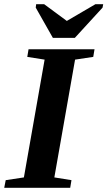

<svg xmlns="http://www.w3.org/2000/svg" viewBox="-30 -888 508 908"><path d="M227 -49 308 -36 302 0H-10L-3 -36L83 -49L181 -606L99 -619L105 -655H417L411 -619L325 -606ZM458 -868 455 -852 324 -709H220L139 -852L141 -868H179L286 -789L421 -868Z"/></svg>

Font: Libra Serif Modern
Style: Bold Italic
Weight: 700
Italic angle: -12°
Designer: Stefan Peev, Context Ltd
Foundry: Stefan Peev, Context Ltd
Version: Version 1.000